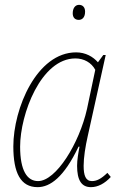

<svg xmlns="http://www.w3.org/2000/svg" viewBox="-20 -762 484 792"><path d="M305 -680C318 -680 331 -689 331 -714C331 -732 321 -742 306 -742C290 -742 280 -728 280 -707C280 -689 290 -680 305 -680ZM135 10C187 10 244 -31 304 -157H308C303 -131 298 -102 298 -78C298 -19 316 10 355 10C384 10 412 -5 437 -32L423 -49C397 -24 379 -15 359 -15C333 -15 325 -39 325 -78C325 -112 332 -157 342 -201L416 -535H406L384 -505C364 -528 333 -546 294 -546C132 -546 35 -315 35 -158C35 -49 65 10 135 10ZM137 -15C92 -15 63 -58 63 -157C63 -291 149 -521 291 -521C326 -521 357 -504 373 -474L339 -313C307 -170 211 -15 137 -15Z"/></svg>

Font: Noto Serif SemiCondensed Thin
Style: Italic
Weight: 100
Width: 4
Italic angle: -12°
Designer: Monotype Design Team
Foundry: Monotype Imaging Inc.
Version: Version 2.013